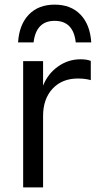

<svg xmlns="http://www.w3.org/2000/svg" viewBox="-20 -809 441 829"><path d="M80 -545H166V-439Q186 -490 230 -521.5Q274 -553 328 -553Q355 -553 372 -546V-463Q348 -470 316 -470Q248 -470 207 -426Q166 -382 166 -308V0H80ZM216 -789Q286 -789 327.5 -746Q369 -703 374 -626H307Q297 -719 216 -719Q136 -719 125 -626H58Q63 -703 104.5 -746Q146 -789 216 -789Z"/></svg>

Font: Application
Style: Regular
Weight: 400
Designer: Wei Huang
Foundry: Wei Huang
Version: Version 0.012